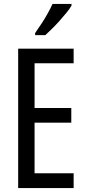

<svg xmlns="http://www.w3.org/2000/svg" viewBox="-20 -963 442 983"><path d="M357 0H73V-714H357V-639H157V-410H345V-335H157V-76H357ZM346 -934Q337 -918 320.5 -898Q304 -878 285 -856.5Q266 -835 246.5 -816Q227 -797 212 -783H160V-794Q179 -821 195.5 -846.5Q212 -872 225.5 -896.5Q239 -921 249 -943H346Z"/></svg>

Font: Noto Sans ExtraCondensed
Style: Regular
Weight: 400
Width: 2
Designer: Monotype Design Team
Foundry: Monotype Imaging Inc.
Version: Version 2.013